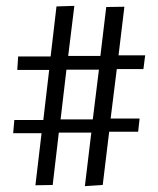

<svg xmlns="http://www.w3.org/2000/svg" viewBox="-20 -646 540 656"><path d="M270 -10 331 -14 353 -196H452L457 -241H358L379 -410H470L476 -457H385L405 -623L343 -622L323 -455H213L234 -626L173 -624L153 -453H42L39 -407H148L128 -236H29L25 -191H122L101 -13L160 -14L181 -193H292ZM187 -238 207 -408H318L297 -238Z"/></svg>

Font: Inconsolata
Style: Regular
Weight: 400
Monospace: yes
Designer: Raph Levien, Cyreal, Brenton Simpson
Foundry: Raph Levien, Cyreal, Google
Version: Version 3.100